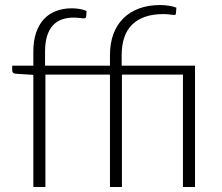

<svg xmlns="http://www.w3.org/2000/svg" viewBox="-20 -743 882 763"><path d="M112.5 0V-445.5L42.5 -450Q28.5 -451.5 28.5 -462.5V-482H112.5V-538.5Q112.5 -581 123.5 -613.2Q134.5 -645.5 154.5 -667Q174.5 -688.5 202.8 -699.2Q231 -710 265 -710Q280.5 -710 296 -707.5Q311.5 -705 324 -699.5L322.5 -676.5Q321.5 -672 318.5 -671Q315.5 -670 309.2 -670.2Q303 -670.5 293.8 -671.8Q284.5 -673 271.5 -673Q247 -673 226.2 -665.8Q205.5 -658.5 190.5 -642.5Q175.5 -626.5 167.2 -600.5Q159 -574.5 159 -537V-482H417V-524.5Q417 -570.5 430.5 -607.2Q444 -644 469.8 -669.8Q495.5 -695.5 532.5 -709.2Q569.5 -723 617 -723Q633.5 -723 651.2 -720.2Q669 -717.5 681 -712.5L679 -688.5Q678.5 -684.5 675.5 -684Q672.5 -683.5 666.5 -684Q660.5 -684.5 651 -685.8Q641.5 -687 628.5 -687Q549.5 -687 506.5 -646.5Q463.5 -606 463.5 -523V-482H755V0H707V-446.5H464.5V0H417V-446.5H160.5V0Z"/></svg>

Font: Lato Light
Style: Regular
Weight: 300
Designer: Lukasz Dziedzic
Foundry: tyPoland Lukasz Dziedzic
Version: Version 2.007; 2014-02-27